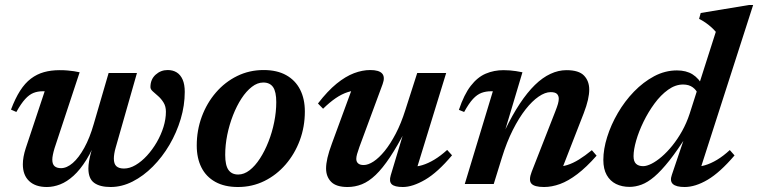

<svg xmlns="http://www.w3.org/2000/svg" viewBox="-20 -737 3036 769"><path d="M415 -444.5H528.5L443.5 -146.5Q439.5 -133 437.8 -121.8Q436 -110.5 436 -102Q436 -80.5 446.2 -71.2Q456.5 -62 476.5 -62Q499.5 -62 523.2 -76Q547 -90 568.8 -113.8Q590.5 -137.5 607.8 -167.2Q625 -197 634.8 -228.5Q644.5 -260 644.5 -289.5Q644.5 -311 635.2 -326Q626 -341 613.8 -351.8Q601.5 -362.5 592 -371Q582.5 -379.5 582.5 -388Q582.5 -419 603.2 -437.8Q624 -456.5 651.5 -456.5Q672.5 -456.5 687.8 -447Q703 -437.5 711.5 -418.2Q720 -399 720 -369Q720 -315 703.8 -260.5Q687.5 -206 658.8 -157Q630 -108 592.2 -70Q554.5 -32 511.2 -10Q468 12 423 12Q380 12 357 -4.8Q334 -21.5 334 -62.5Q334 -75.5 336.8 -92Q339.5 -108.5 345 -128L365.5 -198.5L372.5 -196Q351 -137 326 -97Q301 -57 274.5 -33Q248 -9 221 1.5Q194 12 167.5 12Q122 12 96.8 -11.8Q71.5 -35.5 71.5 -79Q71.5 -107.5 83 -143L159 -371.5Q157 -371.5 155.2 -371.5Q153.5 -371.5 151.5 -371.5Q131 -371.5 114 -364.8Q97 -358 80.8 -340.2Q64.5 -322.5 45.5 -288.5L24 -298Q41 -343 60.5 -373.5Q80 -404 103.8 -422Q127.5 -440 156 -448Q184.5 -456 219 -456Q236 -456 250 -454.8Q264 -453.5 276.2 -451.8Q288.5 -450 299 -447.5L198.5 -143.5Q194 -128.5 191.8 -117.2Q189.5 -106 189.5 -97.5Q189.5 -79.5 198.5 -71.5Q207.5 -63.5 224.5 -63.5Q247.5 -63.5 271.5 -84.2Q295.5 -105 317.5 -144.8Q339.5 -184.5 355.5 -240.5Z M1036 -456.5Q1089.5 -456.5 1126.2 -436Q1163 -415.5 1182 -378.2Q1201 -341 1201 -290.5Q1201 -229.5 1180.8 -175Q1160.5 -120.5 1124 -78.2Q1087.5 -36 1038.8 -12Q990 12 933 12Q879.5 12 842.5 -8.5Q805.5 -29 786.8 -66.2Q768 -103.5 768 -154Q768 -215 788.2 -269.8Q808.5 -324.5 844.8 -366.5Q881 -408.5 929.8 -432.5Q978.5 -456.5 1036 -456.5ZM934 -38Q957.5 -38 979.8 -55.2Q1002 -72.5 1021.2 -102.2Q1040.5 -132 1055.2 -169.5Q1070 -207 1078.2 -247.8Q1086.5 -288.5 1086.5 -328Q1086.5 -369.5 1073.8 -388Q1061 -406.5 1034.5 -406.5Q1011 -406.5 988.8 -389.2Q966.5 -372 947.2 -342.5Q928 -313 913.2 -275.2Q898.5 -237.5 890.2 -196.8Q882 -156 882 -116.5Q882 -75 895 -56.5Q908 -38 934 -38Z M1545 -35 1602 -224.5 1606.5 -219.5Q1572 -152.5 1542 -107.5Q1512 -62.5 1484.5 -36.2Q1457 -10 1429.5 1Q1402 12 1372 12Q1326.5 12 1306.2 -8.8Q1286 -29.5 1286 -62.5Q1286 -80.5 1291.5 -104.8Q1297 -129 1309.5 -162.5L1399.5 -407.5L1421.5 -375.5Q1397.5 -376 1373.2 -368.2Q1349 -360.5 1324.5 -343.8Q1300 -327 1274 -301.5L1253.5 -322.5Q1292 -372.5 1328 -401.8Q1364 -431 1397.8 -443.8Q1431.5 -456.5 1463 -456.5Q1498 -456.5 1510.5 -442.5Q1523 -428.5 1512.5 -400L1419.5 -148.5Q1413 -130.5 1410 -119.5Q1407 -108.5 1407 -100.5Q1407 -89 1414.5 -82.5Q1422 -76 1436.5 -76Q1454.5 -76 1476.2 -90.2Q1498 -104.5 1520.8 -132.5Q1543.5 -160.5 1565 -201.5Q1586.5 -242.5 1603.5 -296.5L1651 -444.5H1767L1642 -38L1627 -69.5Q1648 -68.5 1671.2 -75.5Q1694.5 -82.5 1719.5 -97.5Q1744.5 -112.5 1771 -136.5L1790.5 -115Q1733 -46.5 1682.8 -17.2Q1632.5 12 1593.5 12Q1560.5 12 1549 1Q1537.5 -10 1545 -35Z M1839 -288.5 1818 -297Q1838.5 -358.5 1865.5 -393.2Q1892.5 -428 1925.5 -442Q1958.5 -456 1996.5 -456Q2010.5 -456 2022.5 -455Q2034.5 -454 2046.5 -452.2Q2058.5 -450.5 2072.5 -447.5L2002 -211.5L2002.5 -215.5Q2032 -276.5 2062 -321.8Q2092 -367 2122.5 -396.8Q2153 -426.5 2184.8 -441.2Q2216.5 -456 2249 -456Q2298.5 -456 2319.2 -434.2Q2340 -412.5 2340 -378Q2340 -360 2334.8 -336.8Q2329.5 -313.5 2318 -283.5L2222 -37L2207.5 -69.5Q2229.5 -69 2252 -76Q2274.5 -83 2298.8 -98Q2323 -113 2350.5 -135.5L2369.5 -113.5Q2329 -67.5 2292.5 -39.8Q2256 -12 2223 0Q2190 12 2159 12Q2120 12 2108.2 -1.8Q2096.5 -15.5 2109.5 -49L2204 -290.5Q2211.5 -309.5 2214.8 -321.2Q2218 -333 2218 -341.5Q2218 -353.5 2210.8 -360.8Q2203.5 -368 2185.5 -368Q2163.5 -368 2137.5 -350.2Q2111.5 -332.5 2085 -298.8Q2058.5 -265 2034 -216.5Q2009.5 -168 1990.5 -106.5L1957.5 0H1841.5L1954 -371.5Q1952.5 -371.5 1950.8 -371.5Q1949 -371.5 1947 -371.5Q1926 -371.5 1908.5 -365Q1891 -358.5 1874.5 -340.8Q1858 -323 1839 -288.5Z M2777 -357Q2770.5 -375.5 2755 -387Q2739.5 -398.5 2716 -398.5Q2685 -398.5 2655.8 -377.5Q2626.5 -356.5 2601.5 -322.5Q2576.5 -288.5 2557.5 -249.5Q2538.5 -210.5 2528 -174Q2517.5 -137.5 2517.5 -111.5Q2517.5 -90.5 2527.5 -81Q2537.5 -71.5 2556 -71.5Q2570 -71.5 2589.5 -81.2Q2609 -91 2630.5 -109.5Q2652 -128 2673 -154Q2694 -180 2712 -212.2Q2730 -244.5 2742 -281L2847 -609.5Q2838.5 -619.5 2827.8 -629Q2817 -638.5 2805 -646.8Q2793 -655 2780 -661.5L2786.5 -685L2980 -717H2996.5L2777.5 -36L2759 -69Q2780.5 -68.5 2803.8 -75.2Q2827 -82 2852 -97Q2877 -112 2903 -136L2922 -114.5Q2863.5 -46 2814.2 -17Q2765 12 2722 12Q2688 12 2675 0Q2662 -12 2671 -37L2726.5 -201H2735Q2694 -135.5 2661 -94Q2628 -52.5 2601 -29.5Q2574 -6.5 2549.5 2.5Q2525 11.5 2501.5 11.5Q2471 11.5 2447.2 -0.2Q2423.5 -12 2410 -36Q2396.5 -60 2396.5 -96.5Q2396.5 -139.5 2411.8 -188.2Q2427 -237 2454.5 -284.2Q2482 -331.5 2519.2 -370Q2556.5 -408.5 2600.2 -431.8Q2644 -455 2691.5 -455Q2728.5 -455 2753.8 -439.2Q2779 -423.5 2798 -389Z"/></svg>

Font: Newsreader 16pt 16pt SemiBold
Style: Italic
Weight: 600
Italic angle: -17°
Version: Version 1.003